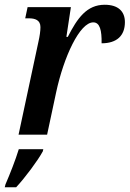

<svg xmlns="http://www.w3.org/2000/svg" viewBox="-44 -566 545 807"><path d="M117 -388 34 0H154L192 -178C224 -327 291 -472 348 -472C376 -472 384 -438 383 -384C447 -384 481 -416 481 -473C481 -518 453 -546 396 -546C321 -546 281 -490 241 -411H235L254 -536H72L62 -489H77C103 -489 126 -482 126 -452C126 -436 123 -414 117 -388ZM-21 209 -24 221H24C62 180 115 109 136 70L138 61H35C21 107 -2 165 -21 209Z"/></svg>

Font: Noto Serif Condensed SemiBold
Style: Italic
Weight: 600
Width: 3
Italic angle: -12°
Designer: Monotype Design Team
Foundry: Monotype Imaging Inc.
Version: Version 2.014